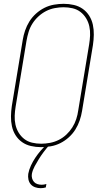

<svg xmlns="http://www.w3.org/2000/svg" viewBox="-20 -763 540 1006"><path d="M195 8Q168 8 142 2Q116 -4 95.5 -18.5Q75 -33 61.5 -54.5Q48 -76 42.5 -101.5Q37 -127 37.5 -154Q38 -181 42 -208L99 -553Q103 -578 111.5 -603Q120 -628 134 -650.5Q148 -673 168.5 -691.5Q189 -710 213 -722Q237 -734 263 -738.5Q289 -743 314 -743Q341 -743 367 -737Q393 -731 413.5 -716.5Q434 -702 447.5 -680.5Q461 -659 466.5 -633.5Q472 -608 471.5 -581Q471 -554 467 -527L410 -182Q406 -157 397.5 -132Q389 -107 375 -84.5Q361 -62 340.5 -43.5Q320 -25 296 -13Q272 -1 246 3.5Q220 8 195 8ZM196 -10Q218 -10 242 -14.5Q266 -19 288 -30Q310 -41 328 -58Q346 -75 359 -95.5Q372 -116 379.5 -139Q387 -162 390 -185L447 -530Q451 -554 452 -578Q453 -602 448 -625Q443 -648 431 -667.5Q419 -687 401.5 -700.5Q384 -714 361 -719.5Q338 -725 313 -725Q291 -725 267 -720.5Q243 -716 221.5 -705Q200 -694 181.5 -677Q163 -660 150 -639.5Q137 -619 130 -596Q123 -573 119 -550L62 -205Q58 -181 57 -157Q56 -133 61 -110Q66 -87 78 -67.5Q90 -48 107.5 -34.5Q125 -21 148 -15.5Q171 -10 196 -10ZM193 223Q178 223 164 218Q150 213 141 202.5Q132 192 129 177.5Q126 163 128 148Q132 126 142 104.5Q152 83 165 63.5Q178 44 193.5 26Q209 8 227 -8H237L236 0Q221 17 208 34.5Q195 52 183.5 70.5Q172 89 161.5 108.5Q151 128 147 148Q145 160 148 171Q151 182 158 190Q165 198 176 201.5Q187 205 198 205Q204 205 210.5 204Q217 203 223 201L220 219Q213 221 206.5 222Q200 223 193 223Z"/></svg>

Font: Iosevka Thin
Style: Italic
Weight: 100
Italic angle: -9°
Monospace: yes
Designer: Belleve Invis
Foundry: Belleve Invis
Version: Version 32.5.0; ttfautohint (v1.8.4)